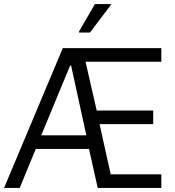

<svg xmlns="http://www.w3.org/2000/svg" viewBox="-25 -925 862 945"><path d="M-5 0 284 -688H769V-621H396L451 -381H729V-314H465L520 -67H769V0H456L413 -192H151L72 0ZM178 -259H400L325 -602H320ZM364 -765V-770L442 -905H520V-900L418 -765Z"/></svg>

Font: Saira SemiCondensed
Style: Regular
Weight: 400
Width: 4
Designer: Hector Gatti with collaboration of the Omnibus-Type team
Foundry: Omnibus-Type
Version: Version 1.101